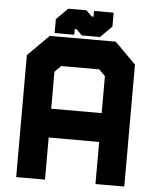

<svg xmlns="http://www.w3.org/2000/svg" viewBox="-57 -888 758 936"><g transform="rotate(5 322.0 -420.0)"><path d="M57.5 0V-597L160.5 -700H483.5L586.5 -597V0H445.5V-206H198.5V0ZM128 -71H127.5V-274.5H518.5V-71H518V-567.5L455.5 -629.5H190.5L128 -567.5ZM198.5 -347H445.5V-528L415 -558.5H229L198.5 -528ZM127.5 -274V-567.5L190.5 -630H455.5L518.5 -567.5V-274ZM183 -716V-784L239 -840H328L356 -812H365V-840H461V-772L405 -716H316L288 -744H279V-716ZM232.5 -751H232V-761L265 -797H306L338 -760H382L415 -796V-806H415.5V-796L382 -760H338L306 -797H265L232.5 -761Z"/></g></svg>

Font: Tourney Black
Style: Regular
Weight: 900
Version: Version 1.015